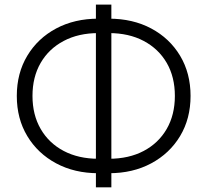

<svg xmlns="http://www.w3.org/2000/svg" viewBox="-20 -776 891 825"><path d="M402.8 -31.7Q300.3 -31.7 221.2 -74.2Q142.1 -116.7 97.2 -191.4Q52.2 -266.1 52.2 -363.8Q52.2 -461.4 97.2 -536.4Q142.1 -611.3 221.2 -653.6Q300.3 -695.8 402.8 -695.8H448.2Q550.8 -695.8 629.9 -653.6Q709 -611.3 753.9 -536.4Q798.8 -461.4 798.8 -363.8Q798.8 -266.1 753.9 -191.4Q709 -116.7 629.9 -74.2Q550.8 -31.7 448.2 -31.7ZM402.8 -93.8H448.2Q533.7 -93.8 597.4 -127.4Q661.1 -161.1 696.3 -221.9Q731.4 -282.7 731.4 -363.8Q731.4 -445.3 696.3 -505.9Q661.1 -566.4 597.4 -600.1Q533.7 -633.8 448.2 -633.8H402.8Q317.4 -633.8 253.7 -600.1Q189.9 -566.4 154.8 -505.9Q119.6 -445.3 119.6 -363.8Q119.6 -282.7 154.8 -221.9Q189.9 -161.1 253.7 -127.4Q317.4 -93.8 402.8 -93.8ZM392.1 28.8V-756.3H458.5V28.8Z"/></svg>

Font: Inter 24pt Light
Style: Regular
Weight: 300
Designer: Rasmus Andersson
Foundry: rsms
Version: Version 4.001;git-66647c0bb